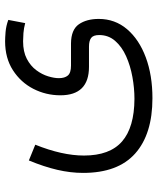

<svg xmlns="http://www.w3.org/2000/svg" viewBox="48 -428 624 761"><g transform="rotate(-90 360.5 -48.0)"><path d="M167 -220.7Q124 -113.8 124 -27.8Q124 74.7 179.9 123.3Q235.8 171.9 348.6 172.4Q391.1 172.4 435.5 164.3Q480 156.2 517.6 139.4Q555.2 122.6 578.4 95.9Q601.6 69.3 601.6 32.7Q601.6 9.3 590.1 0.7Q578.6 -7.8 555.7 -7.8H475.6Q362.8 -7.8 362.8 -121.1Q362.8 -178.2 388.4 -228.3Q414.1 -278.3 462.2 -309.3Q510.3 -340.3 577.1 -340.3Q590.3 -340.3 614 -338.4Q637.7 -336.4 661.6 -327.6L648.9 -260.7Q628.4 -266.1 609.4 -267.6Q590.3 -269 577.1 -269Q535.6 -269 507.3 -254.2Q479 -239.3 462.2 -216.6Q445.3 -193.8 438 -169.7Q430.7 -145.5 430.7 -127.4Q430.7 -104 441.2 -91.6Q451.7 -79.1 480.5 -79.1H568.4Q623 -78.6 644.3 -47.9Q665.5 -17.1 665.5 30.8Q665.5 95.2 624.8 143.1Q584 190.9 513.2 217.3Q442.4 243.7 351.1 243.7Q209 243.7 132.1 175.3Q55.2 106.9 55.2 -31.2Q55.2 -81.1 67.4 -133.5Q79.6 -186 104.5 -246.1Z"/></g></svg>

Font: Vazir Light FD-WOL-UI
Style: Light-FD-WOL-UI
Weight: 300
Designer: Saber Rastikerdar
Foundry: Saber Rastikerdar
Version: Version 30.0.0